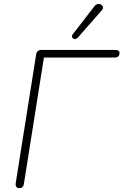

<svg xmlns="http://www.w3.org/2000/svg" viewBox="-20 -962 635 988"><path d="M79 6Q69 6 64 -0.5Q59 -7 61 -20L166 -682Q170 -705 193 -705H573Q584 -705 589.5 -701Q595 -697 595 -689Q595 -678 588.5 -672Q582 -666 571 -666H206L103 -16Q100 6 79 6ZM503 -908 380 -768Q374 -762 367.5 -761Q361 -760 356.5 -763.5Q352 -767 350.5 -773Q349 -779 354 -785L466 -930Q472 -938 480 -940.5Q488 -943 494.5 -941Q501 -939 505.5 -934Q510 -929 510 -922.5Q510 -916 503 -908Z"/></svg>

Font: Nunito Variable Extra Light
Style: Italic
Weight: 200
Italic angle: -9°
Designer: Vernon Adams
Foundry: Vernon Adams
Version: Version 3.602